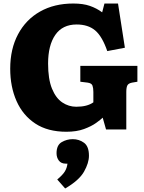

<svg xmlns="http://www.w3.org/2000/svg" viewBox="-20 -734 818 1090"><path d="M357 14Q251 14 180.5 -32.5Q110 -79 74 -160Q38 -241 38 -344Q38 -456 82.5 -539.5Q127 -623 207.5 -668.5Q288 -714 396 -714Q452 -714 490.5 -700.5Q529 -687 560 -664L573 -714H650L689 -463L589 -444Q560 -528 520 -561.5Q480 -595 415 -595Q335 -595 294 -536Q253 -477 253 -373Q253 -285 275 -231Q297 -177 333.5 -152.5Q370 -128 413 -128Q475 -128 510 -153V-212Q510 -234 505 -248Q500 -262 477 -265L436 -270V-360H760V-270L730 -265Q709 -261 703 -249Q697 -237 697 -212V1H582L563 -66Q552 -55 525.5 -36Q499 -17 457 -1.5Q415 14 357 14ZM350 336 305 285Q336 259 348 239.5Q360 220 363 195H353Q327 195 314 177.5Q301 160 301 136Q301 90 330 73Q359 56 393 56Q429 56 457 76.5Q485 97 485 150Q485 191 457 240.5Q429 290 350 336Z"/></svg>

Font: Literata 12pt ExtraBold
Style: Regular
Weight: 800
Designer: Latin by Veronika Burian and Jose Scaglione. Greek by Irene Vlachou. Cyrillic by Vera Evstafieva.
Foundry: TypeTogether
Version: Version 3.002